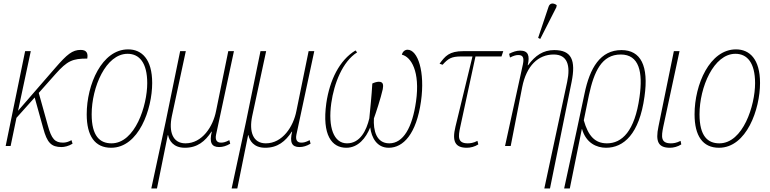

<svg xmlns="http://www.w3.org/2000/svg" viewBox="-20 -825 4351 1085"><path d="M12 0H40L73 -159L176 -274L224 -101C246 -18 270 6 328 6C343 6 368 1 390 -13L384 -33C366 -23 352 -19 336 -19C291 -19 271 -39 250 -117L199 -300L294 -407C361 -482 390 -494 473 -494C478 -521 472 -543 436 -543C389 -543 359 -518 293 -442L82 -199L154 -536H122Z M608 10C764 10 840 -208 840 -356C840 -491 781 -546 704 -546C556 -546 470 -348 470 -179C470 -57 516 10 608 10ZM610 -15C545 -15 498 -55 498 -179C498 -332 578 -521 701 -521C767 -521 812 -471 812 -355C812 -229 744 -15 610 -15Z M835 240H867L928 -61H930C936 -32 958 10 1025 10C1095 10 1139 -26 1175 -81H1177C1162 -21 1175 6 1218 6C1239 6 1259 0 1281 -13L1276 -33C1253 -21 1241 -19 1229 -19C1205 -19 1195 -34 1201 -64L1302 -536H1270L1201 -198C1184 -110 1123 -15 1028 -15C955 -15 933 -82 951 -168L1030 -536H998L916 -136Z M1289 240H1321L1382 -61H1384C1390 -32 1412 10 1479 10C1549 10 1593 -26 1629 -81H1631C1616 -21 1629 6 1672 6C1693 6 1713 0 1735 -13L1730 -33C1707 -21 1695 -19 1683 -19C1659 -19 1649 -34 1655 -64L1756 -536H1724L1655 -198C1638 -110 1577 -15 1482 -15C1409 -15 1387 -82 1405 -168L1484 -536H1452L1370 -136Z M1824 -242C1799 -61 1855 10 1937 10C2004 10 2048 -45 2072 -105C2080 -46 2110 10 2177 10C2259 10 2333 -68 2359 -252C2383 -420 2341 -544 2283 -544C2268 -544 2255 -533 2251 -516C2303 -504 2355 -421 2331 -252C2310 -104 2259 -15 2180 -15C2106 -15 2089 -89 2093 -156C2103 -183 2132 -271 2143 -321C2147 -344 2147 -363 2121 -363C2109 -363 2094 -358 2084 -353C2080 -283 2073 -218 2067 -156C2051 -89 2016 -15 1941 -15C1866 -15 1833 -105 1852 -242C1868 -355 1916 -477 1998 -529L1989 -540C1898 -485 1843 -372 1824 -242Z M2618 10C2639 10 2663 4 2683 -9L2678 -29C2656 -17 2637 -15 2623 -15C2565 -15 2569 -53 2581 -108L2667 -506H2814L2824 -536H2599C2518 -536 2496 -508 2464 -465L2481 -459C2513 -494 2530 -506 2587 -506H2650L2554 -110C2533 -25 2553 10 2618 10Z M3033 -605 3124 -784 3126 -796C3110 -808 3088 -811 3080 -787L3021 -611ZM3056 240H3088L3210 -361C3235 -485 3210 -542 3112 -542C3050 -542 3005 -512 2964 -456H2962C2975 -511 2965 -539 2919 -539C2899 -539 2878 -532 2857 -521L2862 -500C2884 -511 2897 -514 2909 -514C2934 -514 2943 -501 2935 -462L2834 0H2866L2931 -333C2955 -454 3022 -517 3109 -517C3186 -517 3205 -456 3185 -362Z M3283 -295 3239 -88 3168 240H3200L3268 -96H3269C3292 -16 3352 10 3405 10C3504 10 3593 -67 3622 -279C3647 -453 3601 -542 3492 -542C3373 -542 3313 -442 3283 -295ZM3410 -15C3342 -15 3304 -57 3279 -145L3308 -287C3337 -421 3380 -517 3488 -517C3592 -517 3614 -418 3594 -277C3567 -82 3494 -15 3410 -15Z M3766 10C3786 10 3810 4 3830 -9L3826 -29C3803 -17 3785 -15 3771 -15C3713 -15 3717 -53 3728 -108L3820 -536H3788L3701 -110C3683 -25 3700 10 3766 10Z M4043 10C4199 10 4275 -208 4275 -356C4275 -491 4216 -546 4139 -546C3991 -546 3905 -348 3905 -179C3905 -57 3951 10 4043 10ZM4045 -15C3980 -15 3933 -55 3933 -179C3933 -332 4013 -521 4136 -521C4202 -521 4247 -471 4247 -355C4247 -229 4179 -15 4045 -15Z"/></svg>

Font: Noto Serif Condensed Thin
Style: Italic
Weight: 100
Width: 3
Italic angle: -12°
Designer: Monotype Design Team
Foundry: Monotype Imaging Inc.
Version: Version 2.013